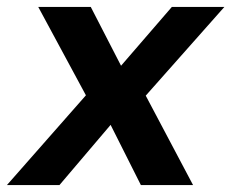

<svg xmlns="http://www.w3.org/2000/svg" viewBox="-43 -532 665 552"><path d="M-23 0 204 -258 67 -512H218L305 -343L451 -512H602L376 -257L512 0H362L275 -173L128 0Z"/></svg>

Font: DM Sans 12pt ExtraBold
Style: Italic
Weight: 800
Italic angle: -10°
Version: Version 4.004;gftools[0.9.30]